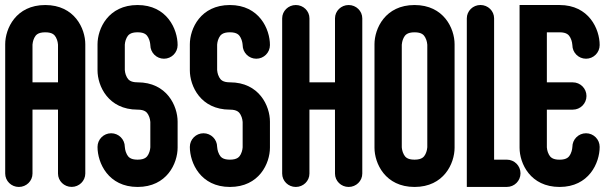

<svg xmlns="http://www.w3.org/2000/svg" viewBox="-28 -737 2414 757"><path d="M-7.5 -562.5V-52.8C-7.5 -23.7 16.5 0.1 46.3 0.1C76 0.1 100.1 -23.5 100.1 -52.4V-304.9H200.7V-52.6C200.7 -23.6 224.8 -0.1 254.5 -0.1C284.1 -0.1 308.2 -23.7 308.3 -52.7V-562.5C308.3 -624.3 266.1 -717.2 150.4 -717.2C34.7 -717.2 -7.5 -624.2 -7.5 -562.5ZM100.1 -561 100.1 -561.2C100.3 -563.7 101.5 -576.7 107.4 -588.1C112.7 -598.4 120.8 -609.6 150.4 -609.6C179.1 -609.6 187.2 -599.1 192.5 -589.7C199.8 -576.7 200.6 -562.4 200.7 -561V-412.5H100.1Z M672.3 -155.1V-257.3C672.3 -319.3 630 -412.4 514.4 -412.4C485.7 -412.4 477.6 -422.9 472.3 -432.3C465 -445.3 464.2 -459.6 464.1 -461V-561.1C464.1 -561.1 464.6 -574.9 471.4 -588.2C476.6 -598.3 484.8 -609.7 514.4 -609.7C543.1 -609.7 551.2 -598.8 556.5 -589C563.3 -576.5 564.5 -562.8 564.7 -558.9C565 -529.4 589 -505.5 618.5 -505.5C648.2 -505.5 672.3 -529.6 672.3 -559.3C672.3 -622.4 630 -717.2 514.4 -717.2C398.8 -717.2 356.5 -624.1 356.5 -562.1V-459.9C356.5 -397.9 398.8 -304.8 514.4 -304.7C543.1 -304.7 551.2 -294.2 556.5 -284.8C563.8 -271.8 564.6 -257.5 564.7 -256.1V-156.1C564.7 -156.1 564.2 -142.3 557.4 -129C552.2 -118.9 544 -107.5 514.4 -107.5C485.7 -107.5 477.6 -118.4 472.3 -128.2C465 -141.7 464.2 -156.6 464.1 -158C464 -187.6 440 -211.6 410.3 -211.6C380.6 -211.6 356.5 -187.5 356.5 -157.8C356.5 -94.7 398.8 0.1 514.4 0.1C630.1 0.1 672.3 -93 672.3 -155.1Z M1036.3 -155.1V-257.3C1036.3 -319.3 994 -412.4 878.4 -412.4C849.7 -412.4 841.6 -422.9 836.3 -432.3C829 -445.3 828.2 -459.6 828.1 -461V-561.1C828.1 -561.1 828.6 -574.9 835.4 -588.2C840.6 -598.3 848.8 -609.7 878.4 -609.7C907.1 -609.7 915.2 -598.8 920.5 -589C927.3 -576.5 928.5 -562.8 928.7 -558.9C929 -529.4 953 -505.5 982.5 -505.5C1012.2 -505.5 1036.3 -529.6 1036.3 -559.3C1036.3 -622.4 994 -717.2 878.4 -717.2C762.8 -717.2 720.5 -624.1 720.5 -562.1V-459.9C720.5 -397.9 762.8 -304.8 878.4 -304.7C907.1 -304.7 915.2 -294.2 920.5 -284.8C927.8 -271.8 928.6 -257.5 928.7 -256.1V-156.1C928.7 -156.1 928.2 -142.3 921.4 -129C916.2 -118.9 908 -107.5 878.4 -107.5C849.7 -107.5 841.6 -118.4 836.3 -128.2C829 -141.7 828.2 -156.6 828.1 -158C828 -187.6 804 -211.6 774.3 -211.6C744.6 -211.6 720.5 -187.5 720.5 -157.8C720.5 -94.7 762.8 0.1 878.4 0.1C994.1 0.1 1036.3 -93 1036.3 -155.1Z M1192.1 -412.3V-664.7C1192.1 -693.7 1168 -717.2 1138.3 -717.2C1108.6 -717.2 1084.5 -693.6 1084.5 -664.5V-52.6C1084.5 -23.5 1108.5 0.1 1138.2 0.1C1167.9 0.1 1192 -23.4 1192 -52.4V-304.8H1292.7L1292.8 -52.4C1292.8 -23.4 1316.9 0.1 1346.6 0.1C1376.3 0.1 1400.4 -23.5 1400.4 -52.6V-664.5C1400.4 -693.6 1376.3 -717.2 1346.6 -717.2C1316.9 -717.2 1292.8 -693.7 1292.8 -664.7V-412.3Z M1764.3 -154.6V-562.5C1764.3 -624.4 1722 -717.2 1606.4 -717.2C1490.8 -717.2 1448.5 -624.4 1448.5 -562.5V-154.6C1448.5 -92.7 1490.8 0.1 1606.4 0.1C1722.1 0.1 1764.3 -92.8 1764.3 -154.6ZM1648.5 -589.5C1655.8 -576.4 1656.6 -562 1656.7 -560.6V-156.4L1656.7 -156.3C1656.5 -153.7 1655.3 -140.6 1649.4 -129.2C1644.2 -119 1636 -107.5 1606.4 -107.5C1577.7 -107.5 1569.5 -118.1 1564.3 -127.6C1557.2 -140.1 1556.2 -154.8 1556.1 -156.9V-560.7L1556.1 -560.8C1556.3 -563.4 1557.5 -576.5 1563.4 -587.9C1568.6 -598.1 1576.8 -609.6 1606.4 -609.6C1635.1 -609.6 1643.2 -599 1648.5 -589.5Z M2024.2 -53.7C2024.2 -83.4 2000.1 -107.5 1970.4 -107.5H1920.1V-664.8C1920.1 -693.8 1896 -717.3 1866.3 -717.3C1836.6 -717.3 1812.5 -693.7 1812.5 -664.6V0H1970.4C2000.1 0 2024.2 -23.9 2024.2 -53.7Z M2228.7 -157.8C2228.7 -157.8 2228.3 -143.6 2221.4 -129.7C2216 -119.1 2207.9 -107.4 2178.4 -107.4C2149.7 -107.4 2141.6 -118 2136.3 -127.3C2129 -140.3 2128.2 -154.6 2128.1 -156V-304.7H2230.5C2260.2 -304.7 2284.3 -328.8 2284.3 -358.5C2284.3 -388.2 2260.2 -412.3 2230.5 -412.3H2128.1V-609.6H2178.4C2207.1 -609.6 2215.2 -598.6 2220.5 -588.9C2227.8 -575.4 2228.6 -560.5 2228.7 -559.1C2228.8 -529.5 2252.8 -505.5 2282.5 -505.5C2312.2 -505.5 2336.3 -529.6 2336.3 -559.3C2336.3 -622.4 2294 -717.2 2178.4 -717.2H2020.5V-154.6C2020.5 -92.7 2062.8 0.1 2178.4 0.1C2294 0.1 2336.3 -94.7 2336.3 -157.8C2336.3 -187.5 2312.2 -211.6 2282.5 -211.6C2252.8 -211.6 2228.7 -187.5 2228.7 -157.8Z"/></svg>

Font: Cactron
Style: Bold
Weight: 900
Version: Version 1.0